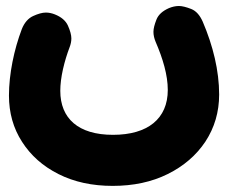

<svg xmlns="http://www.w3.org/2000/svg" viewBox="-20 -317 743 628"><path d="M348.6 291C416 291 476.1 278.3 528.3 252.4C580.6 226.6 622.1 190.9 651.9 146C681.6 100.6 696.8 49.3 696.8 -7.8C696.8 -85.4 676.8 -167.5 643.1 -246.1C633.8 -267.1 621.6 -281.2 605.5 -287.6C589.4 -293.9 575.7 -297.4 565.4 -297.4C554.2 -297.4 543.5 -294.9 532.7 -290.5C511.7 -281.2 498 -269 491.7 -252.9C485.4 -236.8 481.9 -223.6 481.9 -212.9C481.9 -202.1 484.4 -191.4 488.8 -180.7C512.7 -125.5 528.8 -71.3 528.8 -22.9C528.8 71.3 463.4 124 349.6 124C235.8 124 177.2 70.3 177.2 -20C177.2 -41 180.2 -64.9 186 -90.8C191.9 -116.7 199.2 -140.1 207.5 -162.1C211.4 -171.9 213.4 -181.6 213.4 -191.4C213.4 -202.6 209.5 -216.8 202.1 -233.4C194.8 -249.5 180.2 -261.7 159.2 -270C149.4 -273.9 139.6 -275.9 129.9 -275.9C118.7 -275.9 104.5 -272 88.4 -264.6C72.3 -257.3 59.6 -242.7 51.3 -221.7C25.9 -154.8 9.3 -74.7 9.3 -4.4C9.3 51.8 23.4 102.5 52.2 147C80.6 191.4 120.1 226.6 171.4 252.4C222.7 278.3 281.7 291 348.6 291Z"/></svg>

Font: Mikhak Black
Style: Regular
Weight: 900
Designer: Amin Abedi
Version: Version 3.2